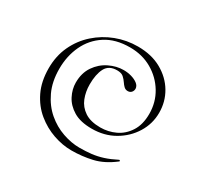

<svg xmlns="http://www.w3.org/2000/svg" viewBox="-129 -665 977 934"><g transform="rotate(30 359.5 -198.0)"><path d="M369 102Q319 102 267 84Q215 66 171 30Q127 -6 100.5 -61Q74 -116 74 -190Q74 -259 100.5 -315.5Q127 -372 173 -413Q219 -454 277 -476Q335 -498 398 -498Q475 -498 531 -466.5Q587 -435 617.5 -383.5Q648 -332 648 -270Q648 -208 615.5 -155.5Q583 -103 527.5 -71Q472 -39 402 -39Q338 -39 299 -62.5Q260 -86 241.5 -122Q223 -158 223 -195Q223 -249 249 -287Q275 -325 315 -344.5Q355 -364 395 -364Q418 -364 439 -358Q460 -352 474.5 -341Q489 -330 490 -314Q490 -302 482.5 -293.5Q475 -285 462 -285Q449 -285 440 -294Q431 -303 426 -311Q416 -326 404 -336.5Q392 -347 368 -347Q322 -347 304 -312.5Q286 -278 286 -221Q286 -180 300 -144.5Q314 -109 347 -87Q380 -65 435 -65Q479 -65 518.5 -83.5Q558 -102 583.5 -141.5Q609 -181 609 -241Q609 -306 577 -359Q545 -412 490.5 -443.5Q436 -475 367 -475Q286 -475 231 -439.5Q176 -404 148 -344.5Q120 -285 120 -213Q120 -141 145.5 -87Q171 -33 212 2Q253 37 302 54Q351 71 396 71Q432 71 463 67.5Q494 64 525.5 54Q557 44 594 25Q596 24 598.5 27Q601 30 598 32Q541 76 484.5 89Q428 102 369 102Z"/></g></svg>

Font: Cormorant Light
Style: Regular
Weight: 400
Version: Version 4.000